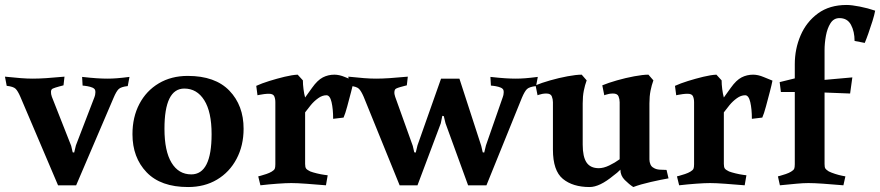

<svg xmlns="http://www.w3.org/2000/svg" viewBox="-39 -738 3548 774"><path d="M248 -150 254 -124 260 -123 267 -152 342 -347Q345 -354 345.5 -365Q346 -376 341 -380Q336 -385 324.5 -388Q313 -391 303.5 -392Q294 -393 294 -393L292 -428Q328 -424 351.5 -422.5Q375 -421 394 -421Q412 -421 432 -422.5Q452 -424 483 -428L476 -391Q449 -388 439.5 -379Q430 -370 419 -344L268 9H195L43 -348Q33 -371 24 -380Q15 -389 -12 -392L-19 -429Q19 -425 45 -423Q71 -421 93 -421Q117 -421 147.5 -423Q178 -425 221 -429L217 -394Q217 -394 200 -389.5Q183 -385 174 -381Q167 -378 166.5 -368.5Q166 -359 170 -348Z M495 -197Q495 -266 522.9 -319Q550.7 -372 601.1 -402Q651.5 -432 717.9 -432Q828.3 -432 885.7 -372.5Q943 -313 943 -219Q943 -151 914.6 -97.5Q886.3 -44 835.9 -14Q785.6 16 719.3 16Q609 16 552 -43.5Q495 -103 495 -197ZM624 -219Q624 -129 652.5 -82Q681 -35 732 -35Q814 -35 814 -197.3Q814 -287 784.4 -334Q754.9 -381 704 -381Q624 -381 624 -219Z M1161 -437 1182 -414Q1182 -398 1184.5 -378.5Q1187 -359 1191 -345L1219 -384Q1241 -415 1262.5 -426Q1284 -437 1309 -437Q1328.8 -437 1351.4 -427.5Q1374 -418 1387 -413Q1384 -397 1376.3 -367.5Q1368.6 -338 1360.8 -309.1Q1353.1 -280.2 1346 -264L1304 -259Q1304 -298.4 1297.6 -326.2Q1291.1 -354 1277 -354Q1260 -354 1243.5 -342Q1226.9 -330.1 1213.7 -314Q1200.5 -297.9 1191 -285V-77Q1191 -64 1195 -58.5Q1199 -53 1212 -46.8Q1222 -43 1238.5 -39Q1255 -35 1268.5 -33.2Q1282 -31.4 1282 -31.4L1275 9Q1235.2 5.6 1196.6 2.8Q1158 0 1135.4 0Q1114 0 1079.5 2.5Q1045 5 1010.8 9L1002 -27Q1002 -27 1011.8 -29.5Q1021.6 -32.1 1034.6 -36.5Q1047.6 -40.9 1056 -46Q1066 -52 1068.5 -57.5Q1071 -63 1071 -76V-326Q1071 -340 1066.5 -350Q1062 -360 1045 -360Q1036 -360 1025.6 -358.7Q1015.2 -357.4 1007.1 -355.7Q999 -354 999 -354L994 -391.9Q1016 -402 1046.5 -411.5Q1077 -421 1108 -428.5Q1139 -436 1161 -437Z M1757 -241 1750 -270 1744 -271 1738 -241 1644 9H1572L1427 -348Q1417 -371 1408 -380Q1399 -389 1372 -392L1365 -429Q1403 -425 1429 -423Q1455 -421 1477 -421Q1501 -421 1531.5 -423Q1562 -425 1605 -429L1601 -394Q1601 -394 1593 -392Q1585 -390 1574.5 -387Q1564 -384 1558 -381Q1552 -378 1551 -368.5Q1550 -359 1554 -348L1625 -150L1631 -124L1637 -123L1644 -152L1739 -421H1813L1901 -150L1907 -124L1913 -123L1920 -152L1988 -347Q1991 -354 1991.5 -365Q1992 -376 1987 -380Q1982 -385 1970.5 -388Q1959 -391 1949.5 -392Q1940 -393 1940 -393L1938 -428Q1974 -424 1997.5 -422.5Q2021 -421 2040 -421Q2058 -421 2078 -422.5Q2098 -424 2129 -428L2122 -391Q2095 -388 2085.5 -379Q2076 -370 2065 -344L1922 9H1848Z M2579 -95Q2579 -85 2583 -75.5Q2587 -66 2595 -62Q2605 -55 2621 -54Q2637 -53 2648 -53L2656 -19Q2627 -14 2585 -4.5Q2543 5 2514 16Q2497 5 2479.5 -12.5Q2462 -30 2462 -54Q2455 -47 2448.5 -41.5Q2442 -36 2435 -31Q2406 -7 2382 4.5Q2358 16 2338 16Q2270 16 2230 -17Q2190 -50 2190 -135V-326Q2190 -338 2185.5 -349.5Q2181 -361 2163 -361Q2155 -361 2147 -359.5Q2139 -358 2133.5 -356Q2128 -354 2128 -354L2120 -394Q2144 -404 2179 -414Q2214 -424 2249 -430.5Q2284 -437 2306 -437L2326 -414Q2319 -395 2314.5 -372.5Q2310 -350 2310 -321V-155Q2310 -106 2325.5 -83Q2341 -60 2375 -60Q2394 -60 2417 -71Q2440 -82 2459 -96V-326Q2459 -338 2454.5 -349.5Q2450 -361 2432 -361Q2424 -361 2416 -359.5Q2408 -358 2402.5 -356Q2397 -354 2397 -354L2389 -394Q2413 -404 2448 -414Q2483 -424 2518 -430.5Q2553 -437 2575 -437L2595 -414Q2588 -395 2583.5 -372.5Q2579 -350 2579 -321Z M2849 -437 2870 -414Q2870 -398 2872.5 -378.5Q2875 -359 2879 -345L2907 -384Q2929 -415 2950.5 -426Q2972 -437 2997 -437Q3016.8 -437 3039.4 -427.5Q3062 -418 3075 -413Q3072 -397 3064.3 -367.5Q3056.6 -338 3048.8 -309.1Q3041.1 -280.2 3034 -264L2992 -259Q2992 -298.4 2985.6 -326.2Q2979.1 -354 2965 -354Q2948 -354 2931.5 -342Q2914.9 -330.1 2901.7 -314Q2888.5 -297.9 2879 -285V-77Q2879 -64 2883 -58.5Q2887 -53 2900 -46.8Q2910 -43 2926.5 -39Q2943 -35 2956.5 -33.2Q2970 -31.4 2970 -31.4L2963 9Q2923.2 5.6 2884.6 2.8Q2846 0 2823.4 0Q2802 0 2767.5 2.5Q2733 5 2698.8 9L2690 -27Q2690 -27 2699.8 -29.5Q2709.6 -32.1 2722.6 -36.5Q2735.6 -40.9 2744 -46Q2754 -52 2756.5 -57.5Q2759 -63 2759 -76V-326Q2759 -340 2754.5 -350Q2750 -360 2733 -360Q2724 -360 2713.6 -358.7Q2703.2 -357.4 2695.1 -355.7Q2687 -354 2687 -354L2682 -391.9Q2704 -402 2734.5 -411.5Q2765 -421 2796 -428.5Q2827 -436 2849 -437Z M3109 -367 3104 -407 3165 -422V-479Q3165 -541 3188.5 -595.5Q3212 -650 3258.5 -684Q3305 -718 3374 -718Q3394 -718 3427 -711.5Q3460 -705 3489 -695Q3486 -678 3478 -652.5Q3470 -627 3461.5 -603Q3453 -579 3447 -565L3406 -573Q3406 -611 3391.5 -638Q3377 -665 3345 -665Q3322 -665 3309 -644.5Q3296 -624 3290.5 -594Q3285 -564 3285 -536V-416L3397 -426L3388 -361L3285 -365V-77Q3285 -64 3288 -59Q3291 -54 3302 -47Q3312 -42 3327.5 -37Q3343 -32 3356 -29.5Q3369 -27 3369 -27L3361 9Q3315 5 3279 2.5Q3243 0 3220 0Q3199 0 3172.5 2.5Q3146 5 3105 9L3097 -27Q3097 -27 3106.5 -29.5Q3116 -32 3129 -36.5Q3142 -41 3150 -46Q3160 -52 3162.5 -57.5Q3165 -63 3165 -76V-367Z"/></svg>

Font: Buenard
Style: Regular
Weight: 400
Version: Version 2.000